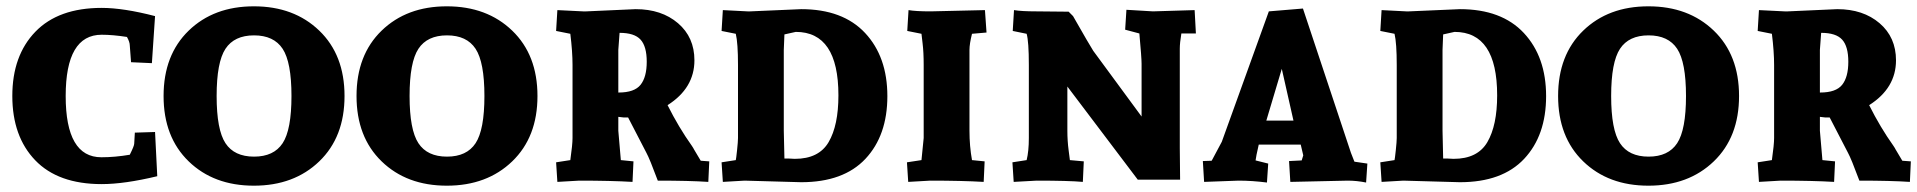

<svg xmlns="http://www.w3.org/2000/svg" viewBox="-20 -572 6071 608"><path d="M302 11Q164 11 91.5 -64.5Q19 -140 19 -268Q19 -396 92 -471.5Q165 -547 302 -547Q371 -547 471 -521L461 -372L395 -375L391 -428Q391 -439 382 -455Q337 -462 302 -462Q188 -462 188 -268Q188 -74 301 -74Q344 -74 391 -82Q405 -110 405 -117L407 -152L471 -154L478 -14Q374 11 302 11Z M991 -475Q1071 -398 1071 -268Q1071 -138 991 -61Q911 16 784 16Q657 16 577.5 -61Q498 -138 498 -268Q498 -398 577.5 -475Q657 -552 784 -552Q911 -552 991 -475ZM694 -417.5Q666 -375 666 -268Q666 -161 694 -118.5Q722 -76 784.5 -76Q847 -76 875 -118.5Q903 -161 903 -268Q903 -375 875 -417.5Q847 -460 784.5 -460Q722 -460 694 -417.5Z M1602 -475Q1682 -398 1682 -268Q1682 -138 1602 -61Q1522 16 1395 16Q1268 16 1188.5 -61Q1109 -138 1109 -268Q1109 -398 1188.5 -475Q1268 -552 1395 -552Q1522 -552 1602 -475ZM1305 -417.5Q1277 -375 1277 -268Q1277 -161 1305 -118.5Q1333 -76 1395.5 -76Q1458 -76 1486 -118.5Q1514 -161 1514 -268Q1514 -375 1486 -417.5Q1458 -460 1395.5 -460Q1333 -460 1305 -417.5Z M1837 -536 1993 -543Q2075 -543 2127 -498.5Q2179 -454 2179 -381Q2179 -293 2094 -239Q2129 -169 2171 -110Q2177 -101 2177 -100L2199 -63L2226 -61L2223 4Q2163 0 2063 0Q2037 -70 2027 -88L1969 -200H1955Q1952 -200 1938 -202V-158Q1938 -153 1946 -65L1986 -61L1983 4Q1915 0 1814 0L1745 4L1741 -58L1786 -65Q1793 -114 1793 -135V-366Q1793 -409 1786 -465L1741 -474L1745 -540L1826 -536Q1831 -536 1837 -536ZM1942 -468 1938 -414V-279H1939Q1989 -279 2008.5 -303.5Q2028 -328 2028 -376.5Q2028 -425 2008.5 -446.5Q1989 -468 1942 -468Z M2356 -536 2517 -543Q2649 -543 2719.5 -467.5Q2790 -392 2790 -267.5Q2790 -143 2720.5 -69Q2651 5 2517 5Q2517 5 2338 0L2269 4L2265 -58L2310 -65Q2311 -68 2314 -96Q2317 -124 2317 -135V-366Q2317 -436 2310 -465L2265 -474L2269 -540L2347 -536Q2350 -536 2356 -536ZM2462 -158 2464 -70H2477Q2489 -69 2497 -69Q2573 -69 2604 -122Q2635 -175 2635 -270Q2635 -471 2500 -471Q2498 -471 2464 -463L2462 -414Z M2898 -65 2905 -135V-366Q2905 -407 2901.5 -435Q2898 -463 2898 -465L2853 -474L2857 -540Q2880 -536 2927 -536L3099 -540L3104 -469L3058 -465Q3050 -433 3050 -414V-158Q3050 -109 3058 -65L3098 -61L3095 4Q3026 0 2926 0L2856 4L2852 -58Z M3716 -418V-103L3717 -3H3583L3360 -298V-158Q3360 -126 3364 -96Q3368 -66 3368 -65L3412 -61L3409 4Q3364 0 3263 0L3190 4L3186 -58L3231 -65Q3238 -93 3238 -135V-366Q3238 -441 3231 -465L3187 -474L3191 -540Q3215 -536 3262 -536L3364 -535L3378 -521Q3431 -428 3442 -411L3595 -203V-370Q3595 -389 3588 -466L3543 -478L3547 -541L3631 -536L3763 -540L3767 -466H3721Q3716 -436 3716 -418Z M4310 -54 4306 6Q4276 0 4248 0L4066 4L4062 -62L4102 -64L4107 -80L4099 -114H3966L3959 -82L3956 -64L3996 -54L3992 6Q3945 0 3902 0L3793 4L3789 -62L3817 -63L3849 -123L3998 -536L4106 -545L4258 -88L4269 -60ZM4039 -354 3990 -190H4076Z M4442 -536 4603 -543Q4735 -543 4805.5 -467.5Q4876 -392 4876 -267.5Q4876 -143 4806.5 -69Q4737 5 4603 5Q4603 5 4424 0L4355 4L4351 -58L4396 -65Q4397 -68 4400 -96Q4403 -124 4403 -135V-366Q4403 -436 4396 -465L4351 -474L4355 -540L4433 -536Q4436 -536 4442 -536ZM4548 -158 4550 -70H4563Q4575 -69 4583 -69Q4659 -69 4690 -122Q4721 -175 4721 -270Q4721 -471 4586 -471Q4584 -471 4550 -463L4548 -414Z M5407 -475Q5487 -398 5487 -268Q5487 -138 5407 -61Q5327 16 5200 16Q5073 16 4993.5 -61Q4914 -138 4914 -268Q4914 -398 4993.5 -475Q5073 -552 5200 -552Q5327 -552 5407 -475ZM5110 -417.5Q5082 -375 5082 -268Q5082 -161 5110 -118.5Q5138 -76 5200.5 -76Q5263 -76 5291 -118.5Q5319 -161 5319 -268Q5319 -375 5291 -417.5Q5263 -460 5200.5 -460Q5138 -460 5110 -417.5Z M5642 -536 5798 -543Q5880 -543 5932 -498.5Q5984 -454 5984 -381Q5984 -293 5899 -239Q5934 -169 5976 -110Q5982 -101 5982 -100L6004 -63L6031 -61L6028 4Q5968 0 5868 0Q5842 -70 5832 -88L5774 -200H5760Q5757 -200 5743 -202V-158Q5743 -153 5751 -65L5791 -61L5788 4Q5720 0 5619 0L5550 4L5546 -58L5591 -65Q5598 -114 5598 -135V-366Q5598 -409 5591 -465L5546 -474L5550 -540L5631 -536Q5636 -536 5642 -536ZM5747 -468 5743 -414V-279H5744Q5794 -279 5813.5 -303.5Q5833 -328 5833 -376.5Q5833 -425 5813.5 -446.5Q5794 -468 5747 -468Z"/></svg>

Font: Andada SC
Style: Bold
Weight: 700
Designer: Carolina Giovagnoli
Foundry: Carolina Giovagnoli
Version: Version 1.003